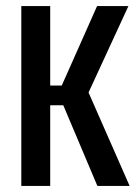

<svg xmlns="http://www.w3.org/2000/svg" viewBox="-20 -611 447 631"><path d="M50 0V-591H145V-330H183L299 -591H402L271 -307L406 0H300L188 -265H145V0Z"/></svg>

Font: Alumni Sans SemiBold
Style: Regular
Weight: 600
Designer: Robert E. Leuschke
Foundry: Robert E. Leuschke
Version: Version 1.018